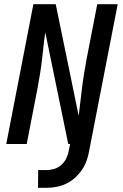

<svg xmlns="http://www.w3.org/2000/svg" viewBox="-20 -690 590 920"><path d="M162 210 163 125H203Q221 125 239.5 119.5Q258 114 273 101Q288 88 297 70Q306 52 309 34L316 0H307L197 -535Q192 -502 188.5 -468.5Q185 -435 181 -401.5Q177 -368 171.5 -334.5Q166 -301 160 -268L108 0H10L140 -670H247L357 -135Q361 -168 365 -201.5Q369 -235 373 -268.5Q377 -302 382.5 -335.5Q388 -369 394 -402L446 -670H544L407 34Q403 57 395 80Q387 103 372 124.5Q357 146 338 163Q319 180 296.5 190.5Q274 201 250 205.5Q226 210 202 210Z"/></svg>

Font: Lode Dark
Style: Bold Italic
Weight: 700
Italic angle: -11°
Monospace: yes
Designer: Belleve Invis
Foundry: Belleve Invis
Version: Version 29.2.0; ttfautohint (v1.8.3)